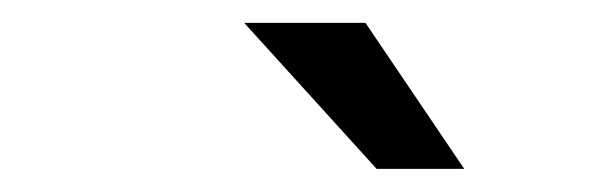

<svg xmlns="http://www.w3.org/2000/svg" viewBox="-20 -724 533 167"><path d="M192.4 -704.1H297.9L383.8 -577.1H307.6Z"/></svg>

Font: Dinish Expanded
Style: Italic
Weight: 400
Width: 7
Italic angle: -12°
Designer: Charles Nix
Foundry: Playbeing
Version: Version 2.005; ttfautohint (v1.8.3)